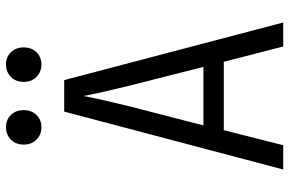

<svg xmlns="http://www.w3.org/2000/svg" viewBox="-182 -782 964 640"><g transform="rotate(-90 300.0 -462.0)"><path d="M136 0H55L248 -730H353L545 0H465L414 -198H186ZM202 -266H397L335 -510Q309 -616 300 -666Q291 -616 265 -510ZM138 -865Q138 -891 154.5 -907.5Q171 -924 196 -924Q221 -924 237 -907.5Q253 -891 253 -865Q253 -839 237 -822.5Q221 -806 196 -806Q171 -806 154.5 -822.5Q138 -839 138 -865ZM347 -865Q347 -891 363.5 -907.5Q380 -924 405 -924Q430 -924 446 -907.5Q462 -891 462 -865Q462 -839 446 -822.5Q430 -806 405 -806Q380 -806 363.5 -822.5Q347 -839 347 -865Z"/></g></svg>

Font: JetBrains Mono Semi Light
Style: Regular
Weight: 350
Monospace: yes
Designer: Philipp Nurullin, Konstantin Bulenkov
Foundry: JetBrains
Version: 2.002